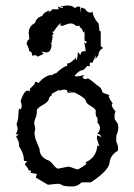

<svg xmlns="http://www.w3.org/2000/svg" viewBox="-20 -470 484 694"><path d="M259.8 142.1Q264.6 142.1 278.6 132.8Q292.5 123.5 292.5 121.1L289.1 116.7Q328.6 100.1 332 55.2L339.4 59.6L330.1 31.2L331.1 19L347.2 25.4Q342.8 15.6 332 13.2Q341.3 3.4 341.3 -7.3Q341.3 -17.6 332 -27.3L333 -35.2Q333 -43 329.3 -47.4Q325.7 -51.8 325.7 -60.5L326.2 -69.3Q326.2 -75.7 308.8 -86.2Q291.5 -96.7 290.5 -104Q288.6 -117.2 250 -135.3L232.4 -138.7V-140.1L229.5 -137.7L247.6 -133.8L224.6 -134.8Q224.6 -146 214.4 -146Q199.2 -146 198.2 -141.6L193.4 -145L166 -130.4L168 -126Q158.7 -122.1 157.2 -113.3Q154.3 -100.6 133.5 -89.8Q112.8 -79.1 112.8 -69.3L113.3 -68.8Q113.3 -55.7 108.4 -43.5Q103.5 -31.2 103.5 -25.4L107.4 -3.9L104.5 11.2L107.4 29.8L123 68.8Q123 94.2 148.9 107.4Q160.6 109.9 172.1 124.8Q183.6 139.6 190.4 139.6L226.6 132.3Q231.9 132.3 243.9 137.2Q255.9 142.1 259.8 142.1ZM241.7 204.1Q209.5 203.6 203.9 199Q198.2 194.3 189 194.3L153.3 197.8L109.4 171.9L113.3 158.7L90.3 154.8L92.3 148.9L88.9 145.5L84 146.5Q81.1 135.3 69.3 125L77.6 112.3L66.4 111.3Q66.4 97.2 63.5 88.4Q59.6 76.2 51.3 63Q48.3 58.6 48.3 54.7L48.8 51.3Q48.8 42 38.1 22.9L46.9 16.1L37.1 14.6Q43.9 3.4 43.9 -5.4L39.6 -22.5Q39.6 -23.9 40.5 -24.9Q41.5 -25.9 42.5 -29.1Q43.5 -32.2 44.7 -38.1Q45.9 -43.9 46.4 -55.7Q47.4 -77.6 49.8 -77.6L53.7 -74.2Q54.7 -74.2 56.6 -78.6Q58.6 -83 58.6 -88.9L54.7 -105Q58.1 -116.7 64.9 -129.6Q71.8 -142.6 80.1 -142.6Q84 -142.6 87.9 -139.2V-148.9L103.5 -164.6L108.4 -175.3L119.1 -169.9Q138.7 -193.8 164.1 -199.7L167 -197.3Q173.3 -203.6 183.1 -205.6Q206.5 -228 223.6 -232.9L221.7 -240.2Q232.4 -240.7 239.7 -248Q247.1 -255.4 249.5 -255.4L253.9 -263.2L254.9 -252.9Q259.8 -252.9 261.7 -282.2L271 -271Q271.5 -285.2 285.6 -285.2L290 -284.7L284.7 -318.4L289.6 -312.5L293 -315.9Q293 -321.3 285.6 -322.8V-356.9L281.2 -352.1Q276.4 -369.6 267.1 -372.1L269.5 -376.5H253.9Q247.1 -385.3 234.9 -385.3Q226.6 -385.3 206.1 -376.5L196.8 -378.4L201.2 -385.7Q193.4 -385.7 173.3 -355L167.5 -356L173.8 -348.6L165.5 -337.9L170.9 -340.8L166 -313L162.1 -315.9L166.5 -308.1Q165 -280.3 146.5 -280.3L129.9 -283.7L137.7 -274.9L115.7 -265.1Q111.8 -270.5 106 -270.5L96.7 -268.6L93.8 -281.2L85.9 -285.2Q84 -298.8 76.2 -310.5Q77.6 -325.2 85.9 -328.1Q85.4 -346.7 83.5 -348.6Q83.5 -375.5 106.4 -386.7Q112.3 -407.7 132.8 -412.1Q136.7 -425.3 160.6 -433.1L154.3 -424.3L168.9 -434.1L166 -436.5H192.4L189 -446.8Q198.7 -441.4 205.1 -441.4L209 -444.8L195.8 -447.3L223.1 -450.2Q243.7 -450.2 250.5 -440.4L257.8 -445.8H269.5L272.5 -422.4L272.9 -442.9L287.6 -438Q293.5 -424.3 309.1 -424.3L313.5 -428.7Q319.3 -402.3 336.4 -384.8L339.8 -357.4L344.2 -356.9V-303.7L352.5 -296.4Q335.9 -287.1 335.9 -270L324.7 -256.3L327.1 -271L313.5 -242.2L308.6 -244.6Q304.2 -244.6 304.2 -235.4L304.7 -230L295.9 -231.9L282.7 -217.8Q262.7 -214.8 249.5 -195.3Q253.4 -193.8 257.8 -193.8Q266.1 -193.8 285.2 -199.2L278.3 -191.9Q278.8 -185.1 291.5 -183.6L296.4 -187Q304.7 -184.1 317.4 -173.1Q330.1 -162.1 335 -159.2Q344.7 -155.3 351.6 -134.8L376.5 -126L373 -123.5Q373 -117.2 378.7 -108.9Q384.3 -100.6 387.2 -96.2L383.8 -91.8Q383.8 -82.5 397.5 -67.4L394 -57.1L394.5 -39.6L406.2 -22L407.7 -9.8Q407.7 4.9 400.4 20V43Q406.7 53.7 406.7 67.4L406.2 74.7Q378.9 90.3 376 118.4Q373 146.5 308.6 189H275.4Q259.8 204.1 241.7 204.1Z"/></svg>

Font: Truetypewriter PolyglOTT
Style: Regular
Weight: 400
Designer: Sergey Beatoff a.k.a. Sam_T
Version: Version 3.76